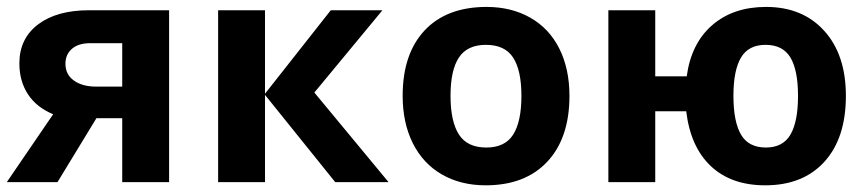

<svg xmlns="http://www.w3.org/2000/svg" viewBox="-20 -537 2555 566"><path d="M149.4 0H0L136.7 -200.2Q87.4 -220.7 62.3 -259.3Q37.1 -297.9 37.1 -350.1Q37.1 -423.3 92.3 -465.1Q147.5 -506.8 242.7 -506.8H478.5V0H340.3V-188.5H264.2ZM172.9 -349.1Q172.9 -317.4 197.8 -299.6Q222.7 -281.7 263.2 -281.7H340.3V-409.7H245.1Q211.4 -409.7 192.1 -393.1Q172.9 -376.5 172.9 -349.1Z M955.1 -506.8H1107.4L906.7 -264.2L1125.5 0H968.3L761.2 -257.3V0H623V-506.8H761.2V-260.7Z M1308.1 -254.4Q1308.1 -179.2 1332.8 -140.6Q1357.4 -102.1 1413.6 -102.1Q1468.8 -102.1 1492.9 -140.4Q1517.1 -178.7 1517.1 -254.4Q1517.1 -329.6 1492.7 -367.2Q1468.3 -404.8 1412.6 -404.8Q1357.4 -404.8 1332.8 -367.4Q1308.1 -330.1 1308.1 -254.4ZM1658.7 -254.4Q1658.7 -130.4 1593.5 -60.5Q1528.3 9.3 1411.6 9.3Q1338.4 9.3 1282.7 -22.7Q1227.1 -54.7 1197 -114.7Q1167 -174.8 1167 -254.4Q1167 -378.4 1231.9 -447.5Q1296.9 -516.6 1414.6 -516.6Q1487.3 -516.6 1543.2 -484.9Q1599.1 -453.1 1628.9 -393.6Q1658.7 -334 1658.7 -254.4Z M2473.6 -254.4Q2473.6 -129.9 2410.4 -60.3Q2347.2 9.3 2235.8 9.3Q2135.7 9.3 2075.7 -47.1Q2015.6 -103.5 2002.9 -209H1911.6V0H1773.4V-506.8H1911.6V-312H2004.4Q2017.6 -409.2 2079.6 -462.9Q2141.6 -516.6 2238.3 -516.6Q2346.2 -516.6 2409.9 -446Q2473.6 -375.5 2473.6 -254.4ZM2142.1 -254.4Q2142.1 -178.7 2164.3 -140.4Q2186.5 -102.1 2237.8 -102.1Q2288.1 -102.1 2310.3 -140.4Q2332.5 -178.7 2332.5 -254.4Q2332.5 -330.1 2310.1 -367.4Q2287.6 -404.8 2236.8 -404.8Q2186.5 -404.8 2164.3 -367.2Q2142.1 -329.6 2142.1 -254.4Z"/></svg>

Font: Bpm'online Open Sans
Style: Bold
Weight: 700
Foundry: Ascender Corporation
Version: Version 1.10